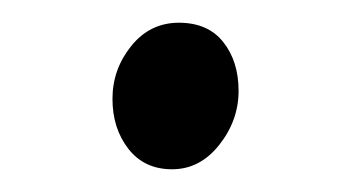

<svg xmlns="http://www.w3.org/2000/svg" viewBox="-20 -464 309 169"><path d="M137.5 -444Q163 -444 176.5 -427Q190 -410 190 -384Q190 -358 173 -336.5Q156 -315 131.5 -315Q107 -315 93 -333Q79 -351 79 -377Q79 -403 95.5 -423.5Q112 -444 137.5 -444Z"/></svg>

Font: Delius Unicase
Style: Regular
Weight: 400
Designer: Natalia Raices
Foundry: Natalia Raices
Version: Version 1.002